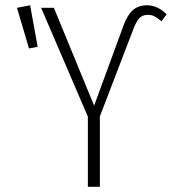

<svg xmlns="http://www.w3.org/2000/svg" viewBox="-20 -714 657 734"><path d="M95.2 -693.8 124 -535.2 90.8 -528.8 44.9 -684.1ZM315.9 0V-268.1L137.2 -684.1H186L339.8 -310.1L452.1 -616.2Q466.3 -655.8 487.3 -674.8Q508.3 -693.8 542 -693.8Q582.5 -693.8 617.2 -659.2L597.2 -632.8Q581.5 -645.5 570.8 -651.4Q560.1 -657.2 544.9 -657.2Q524.9 -657.2 512.9 -645Q501 -632.8 488.8 -600.1L361.8 -269V0Z"/></svg>

Font: Fira Sans Compressed ExtraLight
Style: Regular
Weight: 250
Width: 1
Designer: Carrois Corporate & Edenspiekermann AG
Foundry: Carrois Corporate GbR & Edenspiekermann AG
Version: Version 4.203;PS 004.203;hotconv 1.0.88;makeotf.lib2.5.64775